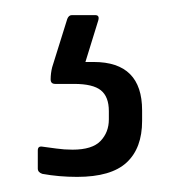

<svg xmlns="http://www.w3.org/2000/svg" viewBox="-20 -37 238 254"><path d="M82 197Q58 197 36 193Q30 191 30 186V162Q30 156 36 157Q44 158 54.5 159.5Q65 161 76 161Q102 161 113 149.5Q124 138 124 121V110Q124 91 113.5 82.5Q103 74 78 74H53Q47 74 47 68Q47 64 47.5 60Q48 56 49 52L69 -12Q71 -17 75 -17H106Q112 -17 110 -10L93 45H104Q168 45 168 109V123Q168 159 147.5 178Q127 197 82 197Z"/></svg>

Font: Sofia Sans Light
Style: Regular
Weight: 300
Designer: Botio Nikoltchev, Ani Petrova
Foundry: lettersoup
Version: Version 4.100; ttfautohint (v1.8.3)